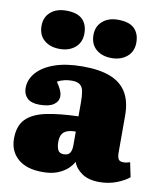

<svg xmlns="http://www.w3.org/2000/svg" viewBox="-88 -858 795 943"><g transform="rotate(10 309.5 -386.5)"><path d="M188 14Q108 14 65 -23.5Q22 -61 22 -124Q22 -187 55 -221Q88 -255 153 -269Q218 -283 315 -286V-356Q315 -389 311 -410.5Q307 -432 293.5 -442.5Q280 -453 253 -453Q234 -453 215 -448.5Q196 -444 181 -435Q192 -419 198.5 -406.5Q205 -394 207.5 -384.5Q210 -375 210 -367Q210 -342 187 -325.5Q164 -309 116 -309Q75 -309 55 -328Q35 -347 35 -378Q35 -421 66 -456Q97 -491 154.5 -511Q212 -531 294 -531Q379 -531 433 -509.5Q487 -488 513.5 -443.5Q540 -399 540 -329V-147Q540 -124 546 -113Q552 -102 571 -102Q580 -102 588.5 -104Q597 -106 604 -108L619 -36Q597 -17 557.5 -1.5Q518 14 471 14Q416 14 383 -9.5Q350 -33 340 -64Q332 -47 313 -29Q294 -11 263.5 1.5Q233 14 188 14ZM275 -90Q289 -90 297.5 -95Q306 -100 310.5 -111.5Q315 -123 315 -139V-210Q289 -210 272 -203.5Q255 -197 247 -183Q239 -169 239 -145Q239 -121 246.5 -105.5Q254 -90 275 -90ZM424 -596Q377 -596 347.5 -621.5Q318 -647 318 -693Q318 -736 347.5 -761.5Q377 -787 424 -787Q481 -787 506.5 -761.5Q532 -736 532 -692Q532 -647 501.5 -621.5Q471 -596 424 -596ZM166 -596Q118 -596 88.5 -621.5Q59 -647 59 -693Q59 -736 88.5 -761.5Q118 -787 166 -787Q222 -787 247.5 -761.5Q273 -736 273 -692Q273 -647 243 -621.5Q213 -596 166 -596Z"/></g></svg>

Font: Literata 18pt Black
Style: Regular
Weight: 900
Designer: Latin by Veronika Burian and Jose Scaglione. Greek by Irene Vlachou. Cyrillic by Vera Evstafieva.
Foundry: TypeTogether
Version: Version 3.103;gftools[0.9.29]